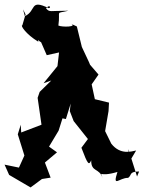

<svg xmlns="http://www.w3.org/2000/svg" viewBox="-38 -785 630 842"><path d="M63 -744 74 -722 60 -674C50 -675 75 -635 130 -602C124 -675 101 -601 162 -594C138 -598 171 -638 133 -621L167 -543L221 -555L214 -495L153 -420L187 -432L136 -382L127 -356L144 -238L55 -204L53 -238L40 -196L69 -103L45 -50L-18 -63L2 -18L96 37L146 0L184 -6L159 -72L161 -74L212 -117L177 -142L219 -212L236 -266L251 -263L272 -331L268 -298L285 -254L351 -171V-180L319 -137C348 -60 352 -60 362 -82C361 -28 399 -50 412 -3C403 -42 391 -5 477 -31C454 41 485 -6 524 -5C542 -18 526 -32 572 -33L563 -11L525 -131L530 -76L559 -125C539 -121 490 -104 450 -155L423 -210C428 -239 433 -268 438 -298L440 -335L378 -350L364 -415L394 -458L357 -501L352 -513L321 -579L299 -669L273 -681C303 -667 235 -665 218 -673C228 -744 202 -723 262 -738C177 -738 181 -730 164 -748C178 -767 188 -752 176 -749C90 -791 123 -738 71 -714Z"/></svg>

Font: Asimov Aggro
Style: Condensed
Weight: 500
Designer: Google
Version: Version 2.000980; 2014